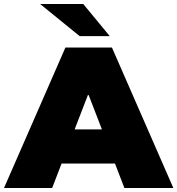

<svg xmlns="http://www.w3.org/2000/svg" viewBox="-39 -937 884 957"><path d="M534 -122H268L221 0H-19L287 -700H519L825 0H581ZM399 -463 333 -292H469L403 -463ZM161 -917H376L508 -757H358Z"/></svg>

Font: CMG Sans Black
Style: Regular
Weight: 900
Designer: Julieta Ulanovsky
Foundry: Julieta Ulanovsky
Version: Version 7.200